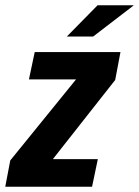

<svg xmlns="http://www.w3.org/2000/svg" viewBox="-46 -710 529 730"><path d="M392 -406 155 -105H326L304 0H-26L-7 -100L243 -408H64L86 -512H412ZM325 -690H463L308 -571H208Z"/></svg>

Font: Decalotype
Style: Bold Italic
Weight: 700
Italic angle: -12°
Designer: Alfredo Marco Pradil
Foundry: Alfredo Marco Pradil
Version: Version 1.0